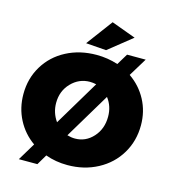

<svg xmlns="http://www.w3.org/2000/svg" viewBox="-138 -1040 1078 1206"><g transform="rotate(15 401.0 -436.5)"><path d="M602.1 -870.1 449.2 -748 316.9 -757.8 443.8 -928.2ZM632.8 -636.2Q703.6 -587.4 743.4 -512.7Q783.2 -438 783.2 -348.1Q783.2 -246.6 733.9 -164.1Q684.6 -81.5 596.9 -34.7Q509.3 12.2 400.9 12.2Q324.2 12.2 257.8 -12.2L217.8 55.2H97.2L166 -59.1Q96.7 -107.9 57.9 -182.9Q19 -257.8 19 -348.1Q19 -449.7 68.4 -531.2Q117.7 -612.8 204.8 -658.4Q292 -704.1 400.9 -704.1Q473.1 -704.1 540 -682.1L584 -754.9H705.1ZM231.9 -347.2Q231.9 -283.2 269 -231L444.8 -524.9Q422.9 -529.8 403.8 -529.8Q333 -529.8 282.5 -477.3Q231.9 -424.8 231.9 -347.2ZM403.8 -161.1Q473.1 -161.1 521.5 -214.6Q569.8 -268.1 569.8 -347.2Q569.8 -415.5 530.8 -465.8L353 -168.9Q378.9 -161.1 403.8 -161.1Z"/></g></svg>

Font: Montserrat arm ExtraBold
Style: Regular
Weight: 800
Designer: Julieta Ulanovsky
Foundry: Julieta Ulanovsky
Version: Version 6.000;PS 006.000;hotconv 1.0.88;makeotf.lib2.5.64775